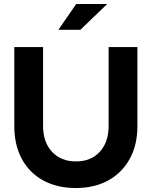

<svg xmlns="http://www.w3.org/2000/svg" viewBox="-20 -937 765 967"><path d="M362 10Q268 10 198 -28Q128 -66 90 -136.5Q52 -207 52 -302V-700H197V-302Q197 -221 242 -172.5Q287 -124 363 -124Q438 -124 482.5 -172.5Q527 -221 527 -302V-700H672V-302Q672 -207 633.5 -137Q595 -67 525.5 -28.5Q456 10 362 10ZM274 -787 364 -917H520L385 -787Z"/></svg>

Font: Red Hat Display
Style: Bold
Weight: 700
Designer: Pentagram, MCKL
Foundry: Pentagram, MCKL
Version: Version 1.023; ttfautohint (v1.8.3)